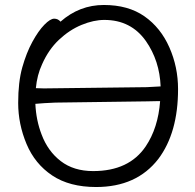

<svg xmlns="http://www.w3.org/2000/svg" viewBox="-20 -733 785 771"><path d="M223 -646Q299 -713 397 -713Q495 -713 560 -667.5Q625 -622 660 -543Q695 -464 695 -375Q695 -200 616 -95Q529 18 366 18Q259 18 189.5 -28.5Q120 -75 86.5 -155Q53 -235 53 -319.5Q53 -404 69.5 -462.5Q86 -521 110 -565Q134 -609 158 -633.5Q182 -658 197.5 -658Q213 -658 223 -646ZM625 -386Q621 -489 566 -568Q506 -653 399 -653Q356 -653 307.5 -633Q259 -613 217 -573.5Q175 -534 149 -475Q129 -432 124 -379Q140 -378 156 -378L569 -383Q571 -383 625 -386ZM122 -316Q125 -250 147 -193Q172 -126 224 -86Q276 -46 354 -46Q498 -46 565 -145Q615 -219 623 -327H617Q590 -327 570 -326L202 -321Q153 -319 122 -316Z"/></svg>

Font: LXGW Bright GB
Style: Regular
Weight: 400
Designer: Christian Thalmann (Catharsis Fonts)
Foundry: LXGW / Christian Thalmann (Catharsis Fonts) / Fontworks Inc.
Version: Version 5.510